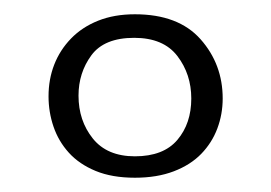

<svg xmlns="http://www.w3.org/2000/svg" viewBox="-20 -678 380 269"><path d="M169 -658Q230 -658 261 -623Q292 -588 292 -540Q292 -518 284.5 -498Q277 -478 262 -462.5Q247 -447 223.5 -438Q200 -429 169 -429Q137 -429 114 -438.5Q91 -448 76.5 -464Q62 -480 55 -500.5Q48 -521 48 -543Q48 -567 56 -587.5Q64 -608 79.5 -624Q95 -640 117.5 -649Q140 -658 169 -658ZM169 -459Q209 -459 228.5 -482Q248 -505 248 -540Q248 -574 228.5 -599.5Q209 -625 168 -625Q126 -625 108 -600.5Q90 -576 90 -544Q90 -509 110 -484Q130 -459 169 -459Z"/></svg>

Font: Quattrocento
Style: Regular
Weight: 400
Designer: Pablo Impallari
Foundry: Pablo Impallari, Igino Marini, Branda Gallo
Version: Version 2.000